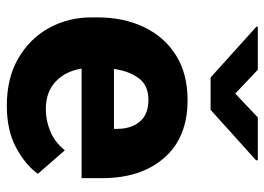

<svg xmlns="http://www.w3.org/2000/svg" viewBox="-130 -662 801 582"><g transform="rotate(90 271.0 -370.5)"><path d="M299.8 9.8Q215.8 9.8 156 -25.1Q96.2 -60.1 64.2 -118.2Q32.2 -176.3 32.2 -246.6V-265.1Q32.2 -343.8 61.5 -405.5Q90.8 -467.3 146.7 -502.7Q202.6 -538.1 283.2 -538.1Q396 -538.1 457.8 -467.5Q519.5 -397 519.5 -279.3V-216.8H187.5Q195.3 -167.5 227.1 -137.9Q258.8 -108.4 309.6 -108.4Q345.7 -108.4 378.4 -122.3Q411.1 -136.2 435.1 -166L506.3 -84.5Q481.9 -48.8 429.2 -19.5Q376.5 9.8 299.8 9.8ZM282.2 -419.4Q238.3 -419.4 216.6 -390.1Q194.8 -360.8 188.5 -314.9H370.1V-326.7Q369.6 -368.2 347.7 -393.8Q325.7 -419.4 282.2 -419.4ZM190.9 -751 263.2 -682.6 335.4 -751H465.3V-745.6L312.5 -607.9H214.4L60.5 -746.6V-751Z"/></g></svg>

Font: Vazirmatn UI FD ExtraBold
Style: Regular
Weight: 800
Designer: Saber Rastikerdar
Foundry: Saber Rastikerdar
Version: Version 33.003